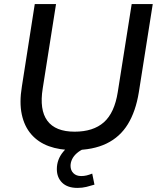

<svg xmlns="http://www.w3.org/2000/svg" viewBox="-20 -725 772 939"><path d="M339 9Q271 9 219 -10Q167 -29 133 -68Q99 -107 86.5 -165.5Q74 -224 87 -302L150 -705H254L189 -293Q172 -188 211.5 -134.5Q251 -81 345 -81Q436 -81 488 -127Q540 -173 556 -275L624 -705H727L659 -274Q644 -181 605.5 -118Q567 -55 501 -23Q435 9 339 9ZM359 194Q310 194 284 168.5Q258 143 258 102Q258 55 289 17.5Q320 -20 367 -39L396 0Q372 10 356 24Q340 38 332.5 54Q325 70 325 86Q325 108 339 122Q353 136 377 136Q391 136 403.5 133Q416 130 431 124L442 178Q423 184 402.5 189Q382 194 359 194Z"/></svg>

Font: Nunito Sans 12pt ExtraLight 12pt SemiBold
Style: Italic
Weight: 600
Italic angle: -9°
Version: Version 3.101;gftools[0.9.27]